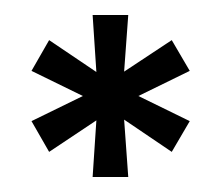

<svg xmlns="http://www.w3.org/2000/svg" viewBox="-20 -824 294 256"><path d="M22 -662.5 90.5 -696 22 -729.5 45.5 -770.5 108.5 -728 103.5 -804H151L145.5 -728.5L209 -770.5L233 -729.5L164.5 -696L233 -662.5L209 -621.5L145.5 -664.5L151 -588H103.5L108.5 -663.5L45.5 -621.5Z"/></svg>

Font: Big Shoulders Stencil Display Thin
Style: Bold
Weight: 700
Version: Version 2.001